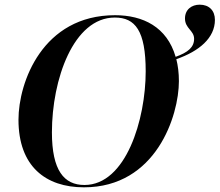

<svg xmlns="http://www.w3.org/2000/svg" viewBox="-20 -790 939 821"><path d="M339 11C648 11 745 -296 745 -443C745 -478 741 -509 734 -537C832 -571 899 -628 899 -705C899 -745 874 -770 834 -770C799 -770 771 -749 771 -711C771 -668 810 -660 810 -624C810 -588 784 -566 731 -547C694 -675 591 -725 472 -725C162 -725 59 -438 59 -278C59 -79 175 11 339 11ZM341 1C254 1 202 -61 202 -224C202 -450 294 -715 471 -715C558 -715 603 -659 603 -485C603 -280 519 1 341 1Z"/></svg>

Font: Noto Serif Display SemiBold
Style: Italic
Weight: 600
Italic angle: -12°
Designer: Monotype Design Team
Foundry: Monotype Imaging Inc.
Version: Version 2.009